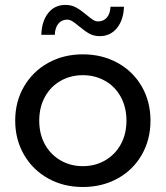

<svg xmlns="http://www.w3.org/2000/svg" viewBox="-20 -757 676 783"><path d="M42 -265.2Q42 -342.6 77.9 -404.2Q113.9 -465.9 176.5 -500.6Q239.1 -535.4 317.9 -535.4Q396.6 -535.4 459.5 -500.7Q522.5 -466 558.1 -404.4Q593.7 -342.7 593.7 -265Q593.7 -187.5 558.1 -125.6Q522.5 -63.6 459.5 -29Q396.6 5.6 317.9 5.6Q239.1 5.6 176.5 -29.2Q113.9 -64 77.9 -125.9Q42 -187.8 42 -265.2ZM495.7 -265Q495.7 -319.6 472.6 -361.8Q449.5 -404 408.7 -427.2Q367.9 -450.4 317.9 -450.4Q267.8 -450.4 227 -427.2Q186.2 -404 163.1 -361.8Q140 -319.6 140 -265Q140 -210.4 163.1 -168.4Q186.2 -126.4 227 -102.9Q267.8 -79.4 317.9 -79.4Q367.9 -79.4 408.7 -102.9Q449.5 -126.4 472.6 -168.4Q495.7 -210.4 495.7 -265ZM302.1 -650.1Q286.1 -663.4 275.4 -670.1Q264.6 -676.9 254 -676.9Q231.7 -676.9 218.1 -660.6Q204.6 -644.3 203.4 -615H148.4Q150.4 -671.1 176.8 -704.1Q203.1 -737 247.1 -737Q271.4 -737 290.8 -726.2Q310.1 -715.4 332.7 -696.4Q349.6 -682.3 359.5 -676Q369.4 -669.7 380 -669.7Q402.3 -669.7 415.9 -685.5Q429.4 -701.3 430.6 -729.6H485.6Q483.6 -675.3 456.8 -642.4Q430 -609.6 386.9 -609.6Q362.6 -609.6 344.1 -619.9Q325.6 -630.3 302.1 -650.1Z"/></svg>

Font: iiserrat Thin
Style: Regular
Weight: 100
Designer: Akira Ohta
Foundry: Akira Ohta
Version: Version 1.200;Glyphs 3.3.1 (3343)